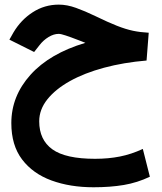

<svg xmlns="http://www.w3.org/2000/svg" viewBox="-20 -476 698 827"><path d="M347.7 -291.5Q340.3 -294.4 333.7 -297.1Q327.1 -299.8 316.4 -303.7Q283.7 -316.4 262.9 -323.2Q242.2 -330.1 232.9 -330.1Q211.4 -330.1 189 -316.4Q166.5 -302.7 150.4 -281.7L127 -252L20.5 -305.2L38.1 -336.4Q70.3 -390.6 121.1 -423.3Q171.9 -456.1 233.4 -456.1Q268.6 -456.1 307.4 -442.1Q346.2 -428.2 389.6 -407.2Q445.8 -379.9 483.6 -365Q521.5 -350.1 552.7 -343.5Q584 -336.9 620.6 -335L611.3 -215.3Q512.7 -207 428.2 -184.3Q343.8 -161.6 281.2 -126.7Q218.8 -91.8 183.8 -47.9Q148.9 -3.9 148.9 46.4Q148.9 126.5 205.6 167.2Q262.2 208 389.6 208Q447.3 208 496.3 198.2Q545.4 188.5 595.2 165.5L625.5 285.2Q571.3 311 513.2 320.8Q455.1 330.6 382.8 330.6Q281.7 330.6 201.7 301.3Q121.6 272 75.2 210.9Q28.8 149.9 28.8 54.2Q28.8 -62 111.3 -153.8Q193.8 -245.6 347.7 -291.5Z"/></svg>

Font: Vazir UI
Style: Bold-UI
Weight: 700
Designer: Saber Rastikerdar
Foundry: Saber Rastikerdar
Version: Version 30.1.0